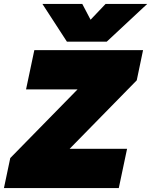

<svg xmlns="http://www.w3.org/2000/svg" viewBox="-59 -953 766 973"><path d="M156 -933H358L400 -853L476 -933H687L482 -742H280ZM-7 -152 334 -500H73L115 -699H666L634 -546L294 -199H585L543 0H-39Z"/></svg>

Font: Prompt Black
Style: Italic
Weight: 900
Italic angle: -12°
Designer: Katatrad Team
Foundry: CadsonDemak
Version: Version 1.001